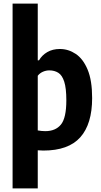

<svg xmlns="http://www.w3.org/2000/svg" viewBox="-20 -828 560 1068"><path d="M50 220V-808H190V-492.5H197Q213.5 -521 243 -538.2Q272.5 -555.5 313 -555.5Q360.5 -555.5 401.5 -528Q442.5 -500.5 467.5 -440.5Q492.5 -380.5 492.5 -282.5Q492.5 -138 426.5 -64.2Q360.5 9.5 221 9.5Q206.5 9.5 190 8V220ZM232 -98.5Q289 -98.5 319 -135.2Q349 -172 349 -270Q349 -338 337.2 -374Q325.5 -410 304.2 -423.2Q283 -436.5 254.5 -436.5Q236 -436.5 218.5 -428.8Q201 -421 190 -406.5V-102.5Q212 -98.5 232 -98.5Z"/></svg>

Font: Encode Sans Condensed
Style: Bold
Weight: 700
Width: 3
Designer: Multiple Designers
Foundry: Impallari Type
Version: Version 3.000; ttfautohint (v1.8.3) -l 8 -r 50 -G 200 -x 14 